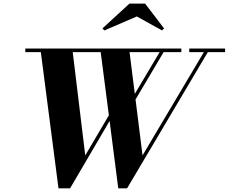

<svg xmlns="http://www.w3.org/2000/svg" viewBox="-20 -1014 1244 1044"><path d="M724 -924.5 861 -848.5 872 -859.5 769 -994.5H684L537 -859.5L547.5 -848.5ZM755 -169 717 -473 869.5 -730.5H966V-750H117.5V-730.5H202L298 10H361L576 -356.5L623 10H671L1110 -730.5H1204V-750H1009V-730.5H1088.5ZM443.5 -169 375.5 -730.5H527.5L572 -387ZM684.5 -730.5H848L713 -503.5Z"/></svg>

Font: Bodoni* 11pt
Style: Bold Italic
Weight: 700
Italic angle: -13°
Version: Version 2.3